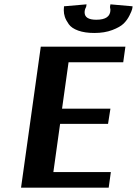

<svg xmlns="http://www.w3.org/2000/svg" viewBox="-20 -865 631 885"><path d="M424 -774Q489 -774 489 -820L487 -833L489 -845L591 -836Q591 -831 589 -822.5Q587 -814 576.5 -793Q566 -772 549.5 -756Q533 -740 497.5 -726.5Q462 -713 415 -713Q371 -713 340.5 -724Q310 -735 297 -753.5Q284 -772 279 -787Q274 -802 274 -818L275 -836L379 -845L377 -833Q370 -821 370 -808Q370 -774 424 -774ZM481 0H77L168 -650H558L548 -578H296L266 -364H489L478 -294H257L226 -72H491Z"/></svg>

Font: Arsenal
Style: Bold Italic
Weight: 700
Italic angle: -9.10001°
Designer: Andrij Shevchenko
Foundry: Stairsfor
Version: Version 2.001;PS 002.001;hotconv 1.0.88;makeotf.lib2.5.64775